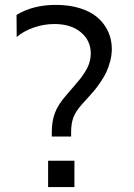

<svg xmlns="http://www.w3.org/2000/svg" viewBox="-20 -757 544 777"><path d="M189.6 -204.5V-223Q189.6 -266 202.1 -299.5Q214.5 -333.1 247.9 -371.4L287.6 -417.6Q299.7 -431.5 307.4 -441.6Q315 -451.7 325.6 -468.6Q336.3 -485.4 341.8 -503.7Q347.3 -522 347.3 -541.2Q347.3 -592.7 307.4 -626.2Q267.4 -659.8 200.3 -659.8Q156.6 -659.8 115.6 -645.2Q74.6 -630.7 47.6 -607.2L46.9 -696.7Q113.3 -737.2 206 -737.2Q261.4 -737.2 305.2 -723.2Q349.1 -709.2 376.6 -684.5Q404.1 -659.8 418.3 -627.8Q432.5 -595.9 432.5 -558.9Q432.5 -533.7 425.4 -507.6Q418.3 -481.5 409.1 -462.5Q399.9 -443.5 385.5 -422.8Q371.1 -402 362 -391.2Q353 -380.3 340.9 -367.2L313.2 -336.6Q287.6 -308.2 277.7 -283.4Q267.8 -258.5 267.8 -223V-204.5ZM174.7 0V-106.5H281.2V0Z"/></svg>

Font: TID UI
Style: Regular
Weight: 400
Designer: The TID Project Authors
Foundry: Bakken & Bæck
Version: Version 1.001;hotconv 1.0.109;makeotfexe 2.5.65596